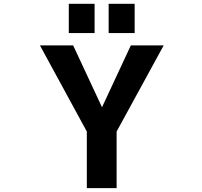

<svg xmlns="http://www.w3.org/2000/svg" viewBox="-20 -966 1040 988"><path d="M334 -795.9V-946.3H466.8V-795.9ZM539.1 -795.9V-946.3H672.9V-795.9ZM504.9 -414.1 653.3 -732.4H822.3L580.1 -289.1V2H426.8V-289.1L185.5 -732.4H356.4Z"/></svg>

Font: GenEi Gothic M Regular
Style: Bold
Weight: 700
Designer: o_tamon (Modified); [Source Han Sans]
Ryoko NISHIZUKA  (kana & ideographs); Paul D. Hunt (Latin, Greek & Cyrillic); Wenl
Version: Version 1.1a;Original Version 1.004